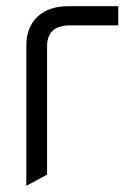

<svg xmlns="http://www.w3.org/2000/svg" viewBox="-20 -585 427 620"><path d="M65 15V-437Q65 -497 101 -531Q137 -565 201 -565H362V-503H206Q132 -503 132 -435V-21Z"/></svg>

Font: Space Grotesk
Style: Regular
Weight: 400
Designer: Florian Karsten
Foundry: Florian Karsten
Version: Version 2.000